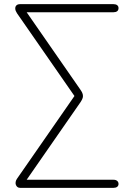

<svg xmlns="http://www.w3.org/2000/svg" viewBox="-20 -725 640 925"><path d="M77 180Q69 180 64 176Q59 172 56.5 165.5Q54 159 55.5 151Q57 143 62 136L346 -273V-252L62 -661Q54 -673 53.5 -683Q53 -693 59 -699Q65 -705 77 -705H527Q538 -705 544.5 -700Q551 -695 551 -686Q551 -676 544.5 -671Q538 -666 527 -666H98V-681L368 -292Q376 -281 378.5 -271.5Q381 -262 378.5 -253.5Q376 -245 368 -233L98 156V141H527Q538 141 544.5 146.5Q551 152 551 161Q551 170 544.5 175Q538 180 527 180Z"/></svg>

Font: Nunito ExtraLight
Style: Regular
Weight: 200
Designer: Vernon Adams
Foundry: Vernon Adams
Version: Version 3.602